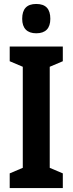

<svg xmlns="http://www.w3.org/2000/svg" viewBox="-20 -949 366 969"><path d="M163 -929C115 -929 92 -904 92 -854C92 -806 117 -781 163 -781C210 -781 234 -806 234 -854C234 -903 212 -929 163 -929ZM297 0V-74L231 -102V-612L297 -640V-714H29V-640L95 -612V-102L29 -74V0Z"/></svg>

Font: Noto Sans Lao Looped ExtraCondensed
Style: Bold
Weight: 700
Width: 2
Designer: Mark Frömberg, Ben Mitchell
Foundry: The Fontpad Ltd
Version: Version 1.002